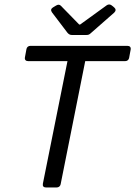

<svg xmlns="http://www.w3.org/2000/svg" viewBox="-20 -826 596 846"><path d="M209 -771.5 277.3 -681.6C282.2 -675.8 288.1 -671.9 295.9 -671.9H361.3C369.1 -671.9 374 -673.8 379.9 -679.7L483.4 -770.5C491.2 -778.3 491.2 -786.1 483.4 -793L472.7 -801.8C465.8 -807.6 457 -807.6 450.2 -802.7L333 -717.8H329.1L249 -799.8C243.2 -806.6 235.4 -806.6 227.5 -801.8L212.9 -793C204.1 -787.1 203.1 -780.3 209 -771.5ZM277.3 -556.6 168.9 -16.6C167 -5.9 171.9 0 182.6 0H229.5C238.3 0 245.1 -4.9 247.1 -13.7L355.5 -556.6H531.2C540 -556.6 546.9 -561.5 548.8 -570.3L555.7 -607.4C557.6 -618.2 551.8 -624 541 -624H114.3C105.5 -624 98.6 -619.1 96.7 -610.4L89.8 -573.2C87.9 -562.5 93.8 -556.6 104.5 -556.6Z"/></svg>

Font: Ed Sans Neue
Style: Italic
Weight: 400
Italic angle: -11°
Designer: Stephen Hutchings
Version: Version 1.004;PS 001.004;hotconv 1.0.88;makeotf.lib2.5.64775